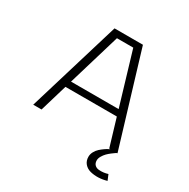

<svg xmlns="http://www.w3.org/2000/svg" viewBox="-195 -880 1241 1259"><g transform="rotate(30 425.0 -250.0)"><path d="M680.5 0 618.5 -207H229.5L168 0H105L316.5 -700H531.5L743 0H739Q735.5 2 729.2 6Q723 10 707.2 22Q691.5 34 679.5 46.2Q667.5 58.5 657.8 75.2Q648 92 648 107.5Q648 129 660 141Q672 153 690.8 154.8Q709.5 156.5 726.8 154.2Q744 152 759.5 147L777 189Q745.5 198.5 713.2 199.8Q681 201 652.8 193.8Q624.5 186.5 606.8 165.8Q589 145 589 114Q589 94.5 599.2 75.5Q609.5 56.5 624.2 43.5Q639 30.5 653.8 20.2Q668.5 10 679 5L689 0ZM362.5 -652 244 -255H604.5L486 -652Z"/></g></svg>

Font: League Mono Wide UltraLight
Style: Regular
Weight: 200
Width: 8
Designer: Tyler Finck
Foundry: The League of Moveable Type / Tyler Finck
Version: Version 2.210